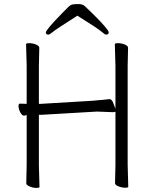

<svg xmlns="http://www.w3.org/2000/svg" viewBox="-20 -912 740 943"><path d="M501 -742Q495 -742 478 -757Q461 -772 360 -835Q256 -769 240 -755.5Q224 -742 218 -742Q205 -742 205 -752Q205 -758 222.5 -779.5Q240 -801 285 -847Q305 -867 315.5 -877.5Q326 -888 335.5 -890Q345 -892 366 -892Q387 -892 398 -880.5Q409 -869 430 -850Q477 -804 495.5 -781.5Q514 -759 514 -754Q514 -742 501 -742ZM536 -361 456 -364 182 -348H176H171V-100L174 6Q174 11 158.5 11Q143 11 126 4Q109 -3 109 -12L111 -102V-347Q102 -344 99 -344H98Q88 -344 79.5 -360.5Q71 -377 71 -390Q71 -403 77 -403H78L111 -402V-589L108 -695Q108 -700 124 -700Q140 -700 156.5 -693.5Q173 -687 173 -677L171 -588V-402H181L432 -417Q504 -423 515 -425H518Q530 -425 537 -404L547 -378V-589L544 -695Q544 -700 560 -700Q576 -700 592.5 -693.5Q609 -687 609 -677L607 -588V-103L610 5Q610 10 594.5 10Q579 10 562 3.5Q545 -3 545 -13L547 -102V-363Z"/></svg>

Font: Moon Stars Kai T Light
Style: Regular
Weight: 300
Designer: GuiWonder
Version: Version 1.101